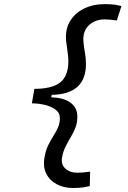

<svg xmlns="http://www.w3.org/2000/svg" viewBox="-20 -814 626 938"><path d="M336.9 104.5Q292.5 104.5 257.6 86.2Q222.7 67.9 205.8 33.9Q189 0 197.8 -46.9Q203.6 -80.1 215.8 -105Q228 -129.9 241.2 -150.4Q254.4 -170.9 263.4 -191.4Q272.5 -211.9 272.5 -236.8Q272.5 -262.7 251.2 -278.6Q230 -294.4 198.2 -301.8Q166.5 -309.1 135.7 -309.1L147.9 -379.9Q234.4 -379.9 274.2 -411.4Q314 -442.9 314 -515.1Q314 -538.1 309.8 -563.2Q305.7 -588.4 303.7 -608.4Q296.9 -665.5 320.1 -707Q343.3 -748.5 388.7 -771.2Q434.1 -793.9 492.7 -793.9Q520.5 -793.9 539.3 -791.3Q558.1 -788.6 573.2 -784.2L550.8 -713.9Q516.1 -719.2 490.7 -719.2Q442.4 -719.2 411.6 -688Q380.9 -656.7 388.7 -600.1Q391.1 -578.1 395.5 -553.2Q399.9 -528.3 399.9 -501Q399.9 -353.5 232.4 -350.6L230.5 -338.4Q291.5 -336.9 324.7 -312.3Q357.9 -287.6 357.9 -245.1Q357.9 -214.8 348.9 -191.2Q339.8 -167.5 326.7 -145.8Q313.5 -124 301.3 -100.1Q289.1 -76.2 283.2 -45.4Q276.9 -10.7 299.3 9.5Q321.8 29.8 358.4 29.8Q384.3 29.8 420.4 24.4L418.5 94.7Q402.8 99.1 383.8 101.8Q364.7 104.5 336.9 104.5Z"/></svg>

Font: Cascadia Mono PL SemiLight
Style: Italic
Weight: 350
Italic angle: -10°
Monospace: yes
Designer: Aaron Bell
Foundry: Saja Typeworks
Version: Version 2404.023; ttfautohint (v1.8.4)